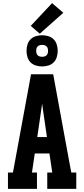

<svg xmlns="http://www.w3.org/2000/svg" viewBox="-20 -1211 540 1231"><path d="M31 0V-105H63L179 -735H321L411 -245L437 -105H469V0H283V-105H315L297 -227H203L185 -105H217V0ZM219 -332H281L258 -490Q256 -504 254 -518Q252 -532 250 -546Q248 -532 246 -518Q244 -504 242 -490ZM250 -785Q230 -785 210 -791Q190 -797 176 -811Q162 -825 156 -845Q150 -865 150 -885Q150 -905 156 -925Q162 -945 176 -959Q190 -973 210 -979Q230 -985 250 -985Q270 -985 290 -979Q310 -973 324 -959Q338 -945 344 -925Q350 -905 350 -885Q350 -865 344 -845Q338 -825 324 -811Q310 -797 290 -791Q270 -785 250 -785ZM250 -847Q258 -847 265.5 -849Q273 -851 278.5 -856.5Q284 -862 286 -869.5Q288 -877 288 -885Q288 -893 286 -900.5Q284 -908 278.5 -913.5Q273 -919 265.5 -921Q258 -923 250 -923Q242 -923 234.5 -921Q227 -919 221.5 -913.5Q216 -908 214 -900.5Q212 -893 212 -885Q212 -877 214 -869.5Q216 -862 221.5 -856.5Q227 -851 234.5 -849Q242 -847 250 -847ZM235 -995 177 -1045 314 -1191 386 -1129Z"/></svg>

Font: Iosevka Slab Extrabold
Style: Regular
Weight: 800
Monospace: yes
Designer: Belleve Invis
Foundry: Belleve Invis
Version: Version 11.1.1; ttfautohint (v1.8.3)